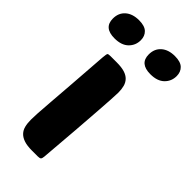

<svg xmlns="http://www.w3.org/2000/svg" viewBox="-258 -809 863 863"><g transform="rotate(45 174.0 -377.5)"><path d="M144 0Q113 0 93.5 -6.5Q74 -13 62.5 -25Q51 -37 46.5 -54.5Q42 -72 42 -95Q42 -110 43.5 -137.5Q45 -165 49 -213.5Q53 -262 58.5 -336.5Q64 -411 72 -521Q74 -543 76.5 -546.5Q79 -550 93 -550H132Q163 -550 182.5 -544Q202 -538 213.5 -526Q225 -514 229.5 -497Q234 -480 234 -459Q234 -444 232 -414Q230 -384 226.5 -332.5Q223 -281 217 -204.5Q211 -128 202 -20Q201 -8 197 -4Q193 0 180 0ZM-19 -677Q-19 -713 5 -734Q29 -755 70 -755Q106 -755 122.5 -739Q139 -723 139 -697Q139 -664 116 -641.5Q93 -619 49 -619Q-19 -619 -19 -677ZM209 -677Q209 -713 233 -734Q257 -755 298 -755Q334 -755 350.5 -739Q367 -723 367 -697Q367 -664 344 -641.5Q321 -619 277 -619Q209 -619 209 -677Z"/></g></svg>

Font: Poetsen One
Style: Regular
Weight: 400
Designer: Pablo Impallari, Rodrigo Fuenzalida
Foundry: Pablo Impallari, Rodrigo Fuenzalida
Version: Version 1.001; ttfautohint (v0.93) -l 8 -r 50 -G 200 -x 14 -